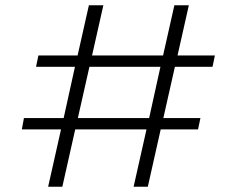

<svg xmlns="http://www.w3.org/2000/svg" viewBox="-20 -710 900 730"><path d="M645 -456H788L797 -499H655L698 -690H643L600 -499H330L373 -690H318L275 -499H126L117 -456H265L222 -261H71L63 -218H212L163 0H217L266 -218H537L488 0H542L591 -218H733L742 -261H601ZM590 -456 547 -261H276L320 -456Z"/></svg>

Font: Exo 2 Light Expanded
Style: Regular
Weight: 300
Width: 7
Designer: Natanael Gama
Version: Version 1.001;PS 001.001;hotconv 1.0.70;makeotf.lib2.5.58329